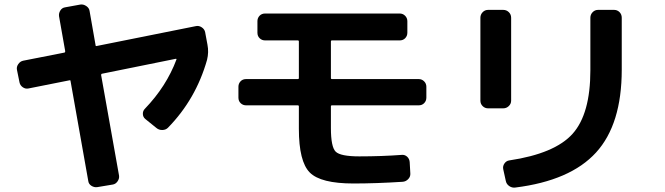

<svg xmlns="http://www.w3.org/2000/svg" viewBox="-20 -802 3040 878"><path d="M69.3 -424.8 57.6 -482.4Q54.7 -496.1 63.5 -508.8Q72.3 -521.5 85.9 -524.4L274.4 -561.5Q278.3 -562.5 278.3 -567.4L250 -727.5Q248 -741.2 255.9 -753.9Q263.7 -766.6 278.3 -768.6L347.7 -781.2Q361.3 -783.2 374.5 -774.4Q387.7 -765.6 389.6 -752L417 -595.7Q417 -589.8 422.9 -591.8L876 -682.6Q889.6 -685.5 902.3 -677.2Q915 -668.9 918 -655.3L928.7 -597.7Q935.5 -563.5 926.8 -528.3Q876 -348.6 748 -217.8Q738.3 -208 722.7 -207.5Q707 -207 695.3 -216.8L644.5 -257.8Q633.8 -266.6 633.3 -280.8Q632.8 -294.9 642.6 -304.7Q741.2 -407.2 787.1 -530.3Q788.1 -533.2 784.2 -533.2L446.3 -464.8Q442.4 -463.9 442.4 -459L524.4 1Q526.4 14.6 517.6 27.3Q508.8 40 495.1 42L424.8 53.7Q411.1 55.7 398.4 47.9Q385.7 40 383.8 26.4L302.7 -430.7Q302.7 -436.5 296.9 -434.6L110.4 -397.5Q96.7 -394.5 84.5 -402.8Q72.3 -411.1 69.3 -424.8Z M1105.5 -320.3Q1090.8 -320.3 1080.6 -330.1Q1070.3 -339.8 1070.3 -355.5V-405.3Q1070.3 -419.9 1080.1 -430.2Q1089.8 -440.4 1105.5 -440.4H1341.8Q1346.7 -440.4 1346.7 -445.3V-612.3Q1346.7 -617.2 1341.8 -617.2H1192.4Q1177.7 -617.2 1167.5 -627Q1157.2 -636.7 1157.2 -652.3V-705.1Q1157.2 -719.7 1167 -730Q1176.8 -740.2 1192.4 -740.2H1807.6Q1822.3 -740.2 1832.5 -730Q1842.8 -719.7 1842.8 -705.1V-652.3Q1842.8 -637.7 1833 -627.4Q1823.2 -617.2 1807.6 -617.2H1498Q1493.2 -617.2 1493.2 -612.3V-445.3Q1493.2 -440.4 1498 -440.4H1894.5Q1909.2 -440.4 1919.4 -430.2Q1929.7 -419.9 1929.7 -405.3V-355.5Q1929.7 -340.8 1919.9 -330.6Q1910.2 -320.3 1894.5 -320.3H1498Q1493.2 -320.3 1493.2 -315.4V-216.8Q1493.2 -129.9 1515.1 -108.4Q1537.1 -86.9 1623 -86.9Q1725.6 -86.9 1818.4 -93.8Q1832 -94.7 1842.3 -85Q1852.5 -75.2 1853.5 -60.5L1856.4 -8.8Q1857.4 5.9 1846.7 17.1Q1835.9 28.3 1821.3 29.3Q1699.2 37.1 1596.7 37.1Q1446.3 37.1 1396.5 -13.2Q1346.7 -63.5 1346.7 -212.9V-315.4Q1346.7 -320.3 1341.8 -320.3Z M2714.8 -756.8H2788.1Q2802.7 -756.8 2813 -746.6Q2823.2 -736.3 2823.2 -720.7V-483.4Q2823.2 -233.4 2705.6 -104.5Q2587.9 24.4 2335.9 55.7Q2321.3 57.6 2308.6 48.8Q2295.9 40 2293 25.4L2281.2 -28.3Q2278.3 -42 2286.6 -54.2Q2294.9 -66.4 2308.6 -68.4Q2517.6 -99.6 2598.6 -190.4Q2679.7 -281.2 2679.7 -480.5V-720.7Q2679.7 -735.4 2689.9 -746.1Q2700.2 -756.8 2714.8 -756.8ZM2211.9 -306.6Q2197.3 -306.6 2187 -316.9Q2176.8 -327.1 2176.8 -341.8V-720.7Q2176.8 -735.4 2187 -746.1Q2197.3 -756.8 2211.9 -756.8H2281.2Q2295.9 -756.8 2306.6 -746.6Q2317.4 -736.3 2317.4 -720.7V-341.8Q2317.4 -327.1 2306.6 -316.9Q2295.9 -306.6 2281.2 -306.6Z"/></svg>

Font: Rounded-L Mgen+ 1m bold
Style: Bold
Weight: 700
Designer: [Source Han Sans]
Ryoko NISHIZUKA  (kana & ideographs); Paul D. Hunt (Latin, Greek & Cyrillic); Wenlong ZHANG  (bopomofo
Version: Version 1.059.20150602